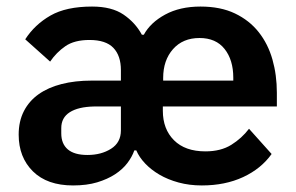

<svg xmlns="http://www.w3.org/2000/svg" viewBox="-20 -554 904 586"><path d="M267 -229Q219 -228 193 -211.5Q167 -195 167 -163V-147Q167 -115 187 -98Q207 -81 247 -81Q289 -81 319 -100Q349 -119 349 -156V-229ZM692 -308V-317Q692 -371 665.5 -404.5Q639 -438 589 -438Q538 -438 508 -404Q478 -370 478 -316V-308ZM607 -92Q654 -92 686 -112Q718 -132 740 -161L809 -84Q777 -39 722 -13.5Q667 12 596 12Q558 12 525 3Q492 -6 466.5 -21Q441 -36 423 -55Q405 -74 396 -95H390Q383 -75 368.5 -56Q354 -37 331 -22Q308 -7 276.5 2.5Q245 12 203 12Q124 12 80.5 -31Q37 -74 37 -143Q37 -184 53 -215Q69 -246 98 -266.5Q127 -287 168 -297.5Q209 -308 260 -308H349V-340Q349 -384 326 -408Q303 -432 253 -432Q207 -432 179.5 -413Q152 -394 133 -366L57 -434Q86 -479 134 -506.5Q182 -534 261 -534Q321 -534 357 -509.5Q393 -485 413 -448H419Q439 -485 484 -509.5Q529 -534 592 -534Q653 -534 697 -513Q741 -492 769.5 -456Q798 -420 811.5 -372.5Q825 -325 825 -271V-229H477V-216Q477 -160 511 -126Q545 -92 607 -92Z"/></svg>

Font: IBM Plex Sans Thai Looped SemiBold
Style: Regular
Weight: 600
Designer: Mike Abbink, Paul van der Laan, Pieter van Rosmalen, Ben Mitchell, Mark Frömberg
Foundry: Bold Monday
Version: Version 1.1